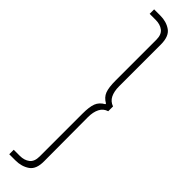

<svg xmlns="http://www.w3.org/2000/svg" viewBox="-317 -775 849 849"><g transform="rotate(45 107.5 -350.0)"><path d="M193 -371V-341Q170 -334 159 -312.5Q148 -291 148 -259L149 14Q150 65 122.5 84Q95 103 57 103H18V75H56Q84 75 102 61Q120 47 120 15V-253Q120 -295 128.5 -317.5Q137 -340 162 -354V-358Q137 -372 128.5 -394.5Q120 -417 120 -459V-715Q120 -747 102 -761Q84 -775 56 -775H18V-803H57Q95 -803 122 -784Q149 -765 149 -714V-453Q149 -421 159.5 -400Q170 -379 193 -371Z"/></g></svg>

Font: Phudu Light
Style: Regular
Weight: 400
Version: Version 1.005;gftools[0.9.23]